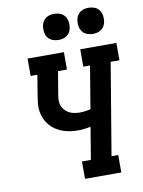

<svg xmlns="http://www.w3.org/2000/svg" viewBox="-102 -1030 817 1099"><g transform="rotate(-10 306.5 -480.5)"><path d="M301 0V-101H353L384 -288Q366 -284 347 -282Q328 -280 309 -280Q286 -280 263 -283.5Q240 -287 219 -295Q198 -303 179.5 -315.5Q161 -328 147 -345Q133 -362 124 -382.5Q115 -403 111.5 -425.5Q108 -448 110.5 -471.5Q113 -495 117 -519L136 -634H97V-735H308V-634H256L234 -502Q231 -486 230.5 -469Q230 -452 235.5 -437.5Q241 -423 251.5 -411.5Q262 -400 275.5 -392.5Q289 -385 305.5 -382Q322 -379 338 -379Q354 -379 369.5 -381Q385 -383 401 -387L442 -634H403V-735H613V-634H562L473 -101H512V0ZM491 -809Q472 -809 455.5 -815.5Q439 -822 429 -835.5Q419 -849 416 -867Q413 -885 416 -903Q418 -916 424.5 -927.5Q431 -939 442 -947Q453 -955 465.5 -958Q478 -961 491 -961Q509 -961 525.5 -954.5Q542 -948 552 -934.5Q562 -921 565 -903Q568 -885 565 -867Q563 -854 556.5 -842.5Q550 -831 539 -823Q528 -815 515.5 -812Q503 -809 491 -809ZM291 -809Q272 -809 255.5 -815.5Q239 -822 229 -835.5Q219 -849 216 -867Q213 -885 216 -903Q218 -916 224.5 -927.5Q231 -939 242 -947Q253 -955 265.5 -958Q278 -961 291 -961Q309 -961 325.5 -954.5Q342 -948 352 -934.5Q362 -921 365 -903Q368 -885 365 -867Q363 -854 356.5 -842.5Q350 -831 339 -823Q328 -815 315.5 -812Q303 -809 291 -809Z"/></g></svg>

Font: Iosevka Etoile Oblique
Style: Bold
Weight: 700
Italic angle: -9°
Designer: Belleve Invis
Foundry: Belleve Invis
Version: Version 15.5.2; ttfautohint (v1.8.4)